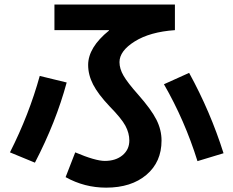

<svg xmlns="http://www.w3.org/2000/svg" viewBox="-20 -777 1040 856"><path d="M465.8 -640.6V-642.6H222.7V-756.8H759.8V-642.6Q648.4 -634.8 580.6 -592.3Q512.7 -549.8 512.7 -500Q512.7 -470.7 530.8 -439.5Q548.8 -408.2 595.7 -355.5Q654.3 -289.1 677.2 -243.7Q700.2 -198.2 700.2 -150.4Q700.2 -54.7 632.8 2.4Q565.4 59.6 453.1 59.6Q356.4 59.6 272.5 12.7L315.4 -97.7Q405.3 -59.6 447.3 -59.6Q496.1 -59.6 526.4 -85Q556.6 -110.4 556.6 -150.4Q556.6 -183.6 539.1 -216.3Q521.5 -249 468.8 -302.7Q417 -357.4 395 -400.4Q373 -443.4 373 -487.3Q373 -565.4 465.8 -640.6ZM710.9 -401.4 823.2 -452.1Q918 -279.3 976.6 -93.8L860.4 -58.6Q803.7 -240.2 710.9 -401.4ZM277.3 -409.2Q229.5 -232.4 135.7 -51.8L24.4 -97.7Q109.4 -265.6 157.2 -438.5Z"/></svg>

Font: Mgen+ 1c bold
Style: Bold
Weight: 700
Designer: [Source Han Sans]
Ryoko NISHIZUKA  (kana & ideographs); Paul D. Hunt (Latin, Greek & Cyrillic); Wenlong ZHANG  (bopomofo
Version: Version 1.059.20150602